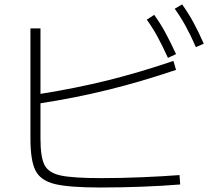

<svg xmlns="http://www.w3.org/2000/svg" viewBox="-20 -836 978 859"><path d="M116.2 -216.8V-709H161.1V-416Q317.4 -440.9 459 -475.8Q600.6 -510.7 755.9 -563.5L767.6 -523.4Q611.8 -470.7 464.4 -434.3Q316.9 -397.9 161.1 -374V-215.8Q161.1 -132.8 179.2 -97.7Q197.3 -62.5 252 -50.8Q306.6 -39.1 435.5 -39.1Q520 -39.1 613.5 -43Q707 -46.9 783.2 -52.7L786.1 -10.7Q712.9 -4.4 615.5 -0.7Q518.1 2.9 429.7 2.9Q288.6 2.9 225.1 -12.7Q161.6 -28.3 138.9 -72.8Q116.2 -117.2 116.2 -216.8ZM636.7 -748 669.9 -769.5Q697.8 -731 720.2 -689.5Q742.7 -647.9 767.6 -593.8L731.4 -577.1Q706.1 -632.8 684.1 -672.9Q662.1 -712.9 636.7 -748ZM761.7 -796.9 794.9 -816.4Q822.8 -777.3 845.5 -735.6Q868.2 -693.8 891.6 -640.6L856.4 -625Q833 -678.7 810.5 -719.5Q788.1 -760.3 761.7 -796.9Z"/></svg>

Font: Pretendard ExtraLight
Style: Regular
Weight: 200
Designer: Base glyphs from Inter by Rasmus Andersson; Hangeul glyphs from Noto Sans CJK(Source Han Sans) by Jang Soo-young and Kan
Foundry: Kil Hyung-jin
Version: Version 1.309